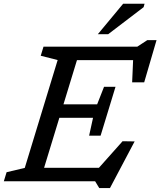

<svg xmlns="http://www.w3.org/2000/svg" viewBox="-40 -948 838 1004"><path d="M261.5 -634 173 -656.5 187.5 -704H384L169 0H-20L-5.5 -47.5L89.5 -70ZM657.5 -668 679.5 -633.5H302.5L325.5 -704H678L730 -738H778.5L714 -517.5H651ZM479 35.5 457.5 0H110.5L134 -70.5H503L446.5 -36L601 -209.5L664 -208.5L535 35.5ZM486 -238.5H426L446.5 -332H211.5L234 -402.5H468L504 -494H564L525 -366ZM471.5 -769 604 -928.5H716L711 -910.5L525.5 -769Z"/></svg>

Font: Newsreader 7pt
Style: Italic
Weight: 400
Italic angle: -17°
Designer: Hugues Gentile
Foundry: Production Type
Version: Version 1.003